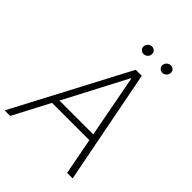

<svg xmlns="http://www.w3.org/2000/svg" viewBox="-264 -1023 1150 1150"><g transform="rotate(45 311.0 -447.5)"><path d="M31.6 0H-15.3L367.9 -727.3H419L560.7 0H513.8L469.5 -232.6H153.4ZM175.1 -273.8H461.6L386.4 -670.1H382.5ZM333.8 -826.7Q318.9 -826.7 309.3 -837.9Q299.7 -849.1 302.6 -864.3Q304.7 -877.1 315.3 -886Q326 -894.9 338.4 -894.9Q354.4 -894.9 363.6 -883.9Q372.9 -872.9 370 -856.9Q368.6 -845.2 358 -835.9Q347.3 -826.7 333.8 -826.7ZM492.9 -826.7Q478 -826.7 468.4 -838.1Q458.8 -849.4 461.6 -864.3Q463.8 -876.8 474.4 -885.8Q485.1 -894.9 497.5 -894.9Q513.5 -894.9 522.9 -883.7Q532.3 -872.5 529.1 -856.9Q526.6 -844.5 516.5 -835.6Q506.4 -826.7 492.9 -826.7Z"/></g></svg>

Font: Inter UI Extra Light
Style: Italic
Weight: 200
Italic angle: -9.39999°
Designer: Rasmus Andersson
Foundry: rsms
Version: 3.2;8d6f07862